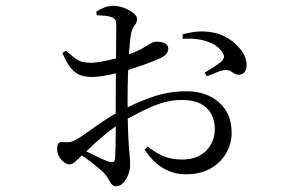

<svg xmlns="http://www.w3.org/2000/svg" viewBox="-20 -584 1040 667"><path d="M316.4 -531.1 314.4 -543.6Q327.3 -552.1 342.6 -558Q358 -563.9 374.2 -563.9Q390.5 -563.9 409.5 -557Q428.6 -550 442.4 -539.4Q456.1 -528.8 456.1 -518.9Q456.1 -505.3 448.2 -496.7Q440.3 -488.2 436 -469.9Q431.8 -450.1 429.1 -412Q426.4 -373.9 424.8 -328.8Q423.2 -283.8 423.2 -241.5Q423.2 -179.6 424.5 -140.3Q425.8 -100.9 427.6 -76.8Q429.5 -52.7 430.8 -38.2Q432.1 -23.7 432.1 -11.3Q432.1 5.7 425.4 23Q418.8 40.3 407.7 51.8Q396.6 63.3 383.2 63.3Q373.3 63.3 367 54.5Q360.6 45.8 353.7 33.5Q346.7 21.2 333.9 10Q319 -3.7 296.3 -21.2Q273.5 -38.7 251.8 -51.9L263.2 -66.3Q285.4 -55.5 312 -42.4Q338.6 -29.4 357.2 -22.6Q368.6 -19.3 373.7 -21.8Q378.7 -24.3 379.7 -35.1Q382 -69.3 382 -119.2Q382 -169.1 382 -239.2Q382 -269.1 382.4 -307.6Q382.7 -346 383 -384.1Q383.3 -422.1 383.6 -452.5Q383.9 -482.8 383.9 -496.5Q383.7 -510.4 380.3 -515.7Q376.9 -521 366.1 -525Q355.9 -528.4 344.1 -529.4Q332.2 -530.5 316.4 -531.1ZM209.4 -408.3Q228.8 -390.4 241.6 -381.1Q254.4 -371.8 267.3 -368.8Q280.1 -365.8 299 -365.8Q314.7 -366.8 333.7 -370.1Q352.7 -373.5 373.5 -378.8Q394.3 -384.1 413.9 -390.3Q462.7 -406.7 486.5 -422.8Q510.2 -439 521.3 -439.2Q525.9 -439.2 533 -438.8Q540.2 -438.4 547.2 -436.1Q554.3 -433.8 559.3 -428.9Q564.3 -424 564.5 -415.1Q564.7 -395.8 538.4 -382.5Q517 -372.5 481.8 -359.9Q446.6 -347.4 417.6 -338.7Q405.4 -334.9 383.8 -329.6Q362.1 -324.3 339.3 -320.4Q316.5 -316.5 299.8 -316.5Q279.7 -316.5 261.8 -321.9Q243.8 -327.4 227.8 -345.6Q211.8 -363.8 196.7 -400.1ZM246.3 -99.8Q260.6 -108 284.6 -125.4Q308.6 -142.8 337.8 -162.6Q366.9 -182.4 394.2 -196.6Q447.4 -225 505.4 -245.9Q563.4 -266.9 628.1 -266.9Q696.8 -266.9 740.8 -228.3Q784.7 -189.8 784.7 -123.2Q784.7 -84.5 765.5 -51.5Q746.4 -18.4 711 1.5Q675.7 21.5 626 21.5Q596.6 21.5 570.8 11.9Q545 2.3 522.9 -17Q500.8 -36.2 482.5 -64.3L493.7 -75Q515.4 -56.3 544.6 -43Q573.8 -29.8 612 -29.8Q666.4 -29.8 696.3 -60.6Q726.2 -91.4 726.2 -136.4Q726.2 -164.4 714.4 -187.3Q702.5 -210.2 677.2 -223.5Q652 -236.8 611.2 -236.8Q559.8 -236.8 503.6 -211.9Q447.4 -186.9 399.8 -157.3Q378.6 -143.9 355.6 -125.4Q332.6 -106.9 310.9 -87.3Q289.2 -67.6 271.2 -50.1Q251.3 -31.1 241.1 -22Q230.9 -12.9 221.4 -12.9Q213.9 -12.9 207.5 -16.9Q201.1 -20.9 194.4 -27.5Q186 -36.8 182.2 -46Q178.5 -55.2 178.5 -64.5Q178.5 -81.1 183.2 -86.5Q188 -92 201.6 -90.4Q217.2 -88.8 226.4 -91.4Q235.6 -94 246.3 -99.8ZM615.1 -448.9 614.1 -465Q641.2 -471.9 665.6 -474.1Q689.9 -476.4 717.1 -471.6Q747.6 -466.8 774.4 -449.5Q801.3 -432.2 818.6 -408.7Q835.9 -385.3 836.7 -359.6Q837.5 -346.7 831.4 -336.2Q825.3 -325.7 811.3 -324.3Q802.1 -323.7 795 -328.1Q787.8 -332.4 780.1 -337.3Q772.3 -342.1 760.2 -340.5Q749.9 -339.7 730.7 -332Q711.4 -324.2 699 -319L691.1 -331.4Q702.9 -338.6 723.6 -351.9Q744.4 -365.2 751.4 -373Q757.8 -380.4 758.3 -386.3Q758.9 -392.3 753.1 -401.5Q739.5 -422.4 716.7 -433.1Q693.8 -443.8 667.3 -447.6Q640.8 -451.3 615.1 -448.9Z"/></svg>

Font: Early Summer Mincho VF
Style: Regular
Weight: 250
Designer: GuiWonder
Version: Version 1.002